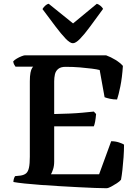

<svg xmlns="http://www.w3.org/2000/svg" viewBox="-20 -997 737 1017"><path d="M544 0Q522 0 482.5 -1.5Q443 -3 394.5 -5.5Q346 -8 295 -11Q244 -14 196 -17.5Q148 -21 110 -25Q72 -29 51 -33Q51 -43 54 -51.5Q57 -60 60 -64L89 -67Q108 -70 118.5 -79Q129 -88 133.5 -109Q138 -130 138 -167V-566Q138 -595 141.5 -612Q145 -629 150 -636.5Q155 -644 156 -644H62Q58 -649 54.5 -656Q51 -663 50 -672Q56 -679 68.5 -686.5Q81 -694 94 -699Q107 -704 112 -704H542Q567 -695 591.5 -680Q616 -665 631 -648Q627 -586 617.5 -539.5Q608 -493 600 -470Q580 -470 562 -474Q544 -478 534 -482L508 -626Q493 -630 466 -633.5Q439 -637 403.5 -640Q368 -643 327 -643Q302 -643 288.5 -632Q275 -621 271 -603.5Q267 -586 267 -566V-393Q311 -394 347.5 -395.5Q384 -397 416 -400Q448 -403 477 -406L489 -393Q487 -370 484 -353.5Q481 -337 477 -328H267V-141Q267 -118 261 -100Q255 -82 250 -74H505L569 -249Q591 -249 610.5 -242.5Q630 -236 637 -231Q637 -199 634.5 -164Q632 -129 628.5 -97.5Q625 -66 621 -45Q614 -36 598.5 -26Q583 -16 568 -8Q553 0 544 0ZM366 -768Q351 -768 327.5 -792.5Q304 -817 273.5 -857.5Q243 -898 205 -949Q210 -958 219 -966.5Q228 -975 238 -977L367 -873L493 -977Q503 -974 512.5 -966Q522 -958 526 -950Q488 -898 457.5 -856.5Q427 -815 404 -791.5Q381 -768 366 -768Z"/></svg>

Font: Texturina 12pt SemiBold
Style: Regular
Weight: 600
Designer: Guillermo Torres Carreño
Foundry: Omnibus-Type
Version: Version 1.002